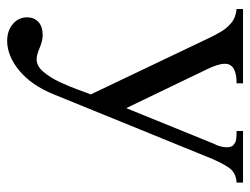

<svg xmlns="http://www.w3.org/2000/svg" viewBox="-102 -386 705 541"><g transform="rotate(90 250.5 -115.5)"><path d="M95.2 216.8Q66.4 216.8 47.6 200.7Q28.8 184.6 28.8 160.6Q28.8 141.1 41.7 128.9Q54.7 116.7 79.1 116.7Q94.7 116.7 114.7 125.2Q134.8 133.8 147 133.8Q166 133.8 182.1 115Q198.2 96.2 210.9 69.3Q223.6 42.5 232.4 17.8Q241.2 -6.8 246.1 -18.6L85.4 -355.5Q79.6 -367.7 70.3 -384Q61 -400.4 45.7 -413.8Q30.3 -427.2 5.4 -429.7V-447.8H214.8V-429.7Q159.7 -429.7 159.7 -396.5Q159.7 -377.4 176.3 -343.8L284.7 -118.7L385.3 -366.2Q392.6 -379.4 394.5 -395Q396.5 -410.6 390.6 -418.9Q387.7 -421.9 381.3 -425.8Q375 -429.7 349.1 -429.7V-447.8H494.6V-429.7Q473.6 -428.7 460.4 -417Q447.3 -405.3 428.2 -362.3L246.1 85Q220.7 147.9 179.2 182.4Q137.7 216.8 95.2 216.8Z"/></g></svg>

Font: Awami Nastaliq
Style: Regular
Weight: 400
Designer: Peter Martin, SIL International
Foundry: SIL International
Version: Version 3.100